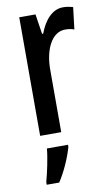

<svg xmlns="http://www.w3.org/2000/svg" viewBox="-88 -595 492 861"><g transform="rotate(-10 158.5 -164.5)"><path d="M262 -550C214 -550 177 -508 155 -449H150L136 -540H62V0H158V-280C157 -379 196 -450 254 -450C270 -450 284 -448 296 -443L308 -543C291 -548 277 -550 262 -550ZM178 71V61H82C79 101 63 174 53 209V221H110C137 180 164 121 178 71Z"/></g></svg>

Font: Noto Sans Khmer ExtraCondensed Medium
Style: Regular
Weight: 500
Width: 2
Designer: Danh Hong and the Monotype Design Team
Foundry: Monotype Imaging Inc.
Version: Version 2.004